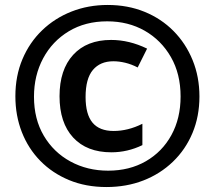

<svg xmlns="http://www.w3.org/2000/svg" viewBox="-20 -744 866 774"><path d="M409 10Q326 10 258.5 -18Q191 -46 142.5 -95.5Q94 -145 68 -211.5Q42 -278 42 -356Q42 -438 70.5 -505.5Q99 -573 150 -622Q201 -671 268.5 -697.5Q336 -724 414 -724Q495 -724 562.5 -696.5Q630 -669 679.5 -619Q729 -569 756.5 -501.5Q784 -434 784 -355Q784 -275 756 -208Q728 -141 677 -92Q626 -43 558 -16.5Q490 10 409 10ZM416 -56Q502 -56 568 -94Q634 -132 671 -199.5Q708 -267 708 -355Q708 -446 669 -514Q630 -582 563.5 -620Q497 -658 412 -658Q324 -658 257.5 -618Q191 -578 154 -509Q117 -440 117 -354Q117 -264 156.5 -197Q196 -130 264 -93Q332 -56 416 -56ZM429 -130Q330 -130 275 -189.5Q220 -249 220 -356Q220 -463 275 -523Q330 -583 428 -583Q501 -583 573 -548L535 -472Q510 -485 485 -491Q460 -497 437 -497Q384 -497 354.5 -462Q325 -427 325 -353Q325 -283 353 -249.5Q381 -216 438 -216Q496 -216 554 -245V-159Q494 -130 429 -130Z"/></svg>

Font: Noto Sans Arabic ExtCond
Style: Bold
Weight: 700
Width: 2
Designer: Monotype Design Team, Nadine Chahine, Nizar Qandah and Khaled Hosny
Foundry: Monotype Imaging Inc.
Version: Version 2.012; ttfautohint (v1.8.4.7-5d5b)